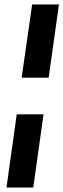

<svg xmlns="http://www.w3.org/2000/svg" viewBox="-20 -740 284 860"><path d="M77 -392 124 -720H244L198 -392ZM9 100 55 -228H175L129 100Z"/></svg>

Font: Host Grotesk Light SemiBold
Style: Italic
Weight: 600
Italic angle: -8°
Version: Version 1.003